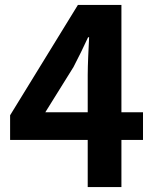

<svg xmlns="http://www.w3.org/2000/svg" viewBox="-20 -761 630 781"><path d="M336.8 0H473.9V-740.8H296.8L21.1 -292.1V-191.9H561.7V-304.3H164.3L279 -488.5C299.8 -528.3 319.8 -569.1 338.3 -609.4H342.5C340.3 -565.2 336.8 -498.3 336.8 -455.1Z"/></svg>

Font: Source Han Sans JP VF
Style: Regular
Weight: 250
Designer: Ryoko NISHIZUKA 西塚涼子 (kana, bopomofo & ideographs); Paul D. Hunt (Latin, Greek & Cyrillic); Sandoll Communications 산돌커뮤니
Foundry: Adobe
Version: Version 2.004;hotconv 1.0.118;makeotfexe 2.5.65603